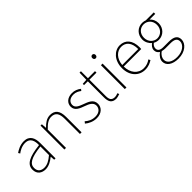

<svg xmlns="http://www.w3.org/2000/svg" viewBox="82 -1739 2995 2995"><g transform="rotate(-45 1580.0 -241.0)"><path d="M218 13C288 13 354 -26 408 -70H411L416 0H446V-341C446 -448 408 -540 284 -540C198 -540 125 -496 92 -472L110 -443C144 -470 207 -507 282 -507C391 -507 413 -414 410 -329C173 -302 66 -247 66 -130C66 -30 136 13 218 13ZM221 -20C157 -20 103 -50 103 -131C103 -220 181 -273 410 -298V-109C341 -50 284 -20 221 -20Z M641 0H677V-403C744 -472 792 -507 857 -507C947 -507 984 -450 984 -334V0H1020V-339C1020 -475 969 -540 861 -540C788 -540 733 -498 679 -443H677L671 -527H641Z M1345 13C1456 13 1517 -55 1517 -133C1517 -236 1426 -262 1342 -294C1279 -318 1219 -342 1219 -405C1219 -457 1259 -507 1346 -507C1401 -507 1438 -485 1473 -459L1494 -486C1457 -518 1401 -540 1348 -540C1239 -540 1182 -476 1182 -403C1182 -312 1268 -282 1348 -253C1410 -231 1480 -200 1480 -131C1480 -71 1435 -20 1347 -20C1269 -20 1220 -50 1176 -88L1153 -59C1200 -20 1266 13 1345 13Z M1776 13C1794 13 1827 4 1858 -7L1846 -37C1827 -28 1799 -20 1779 -20C1702 -20 1687 -67 1687 -135V-494H1843V-527H1687V-681H1656L1652 -527L1568 -522V-494H1652V-140C1652 -48 1678 13 1776 13Z M1974 0H2010V-527H1974ZM1993 -660C2013 -660 2029 -675 2029 -701C2029 -723 2013 -739 1993 -739C1972 -739 1957 -723 1957 -701C1957 -675 1972 -660 1993 -660Z M2414 13C2492 13 2537 -13 2577 -37L2561 -68C2521 -39 2476 -20 2416 -20C2292 -20 2211 -122 2211 -261H2597C2599 -275 2599 -286 2599 -297C2599 -453 2522 -540 2400 -540C2283 -540 2173 -434 2173 -262C2173 -90 2281 13 2414 13ZM2211 -294C2222 -427 2306 -507 2400 -507C2499 -507 2564 -437 2564 -294Z M2905 257C3053 257 3148 169 3148 80C3148 -1 3095 -38 2979 -38H2862C2781 -38 2759 -71 2759 -111C2759 -147 2781 -172 2805 -191C2829 -176 2864 -167 2894 -167C2996 -167 3075 -249 3075 -354C3075 -414 3050 -463 3013 -494H3139V-527H2963C2948 -533 2924 -540 2894 -540C2793 -540 2713 -461 2713 -354C2713 -290 2747 -238 2780 -209V-205C2757 -189 2722 -156 2722 -108C2722 -68 2742 -40 2769 -24V-20C2720 15 2689 64 2689 110C2689 198 2771 257 2905 257ZM2894 -200C2818 -200 2751 -263 2751 -354C2751 -449 2816 -507 2894 -507C2973 -507 3038 -448 3038 -354C3038 -263 2971 -200 2894 -200ZM2907 225C2792 225 2727 177 2727 107C2727 68 2748 24 2800 -11C2829 -4 2857 -2 2864 -2H2984C3067 -2 3111 22 3111 84C3111 153 3033 225 2907 225Z"/></g></svg>

Font: Source Han Sans JP ExtraLight
Style: Regular
Weight: 250
Designer: Ryoko NISHIZUKA 西塚涼子 (kana, bopomofo & ideographs); Paul D. Hunt (Latin, Greek & Cyrillic); Sandoll Communications 산돌커뮤니
Foundry: Adobe
Version: Version 2.001;hotconv 1.0.107;makeotfexe 2.5.65593